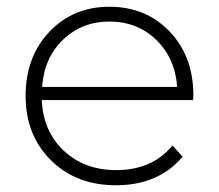

<svg xmlns="http://www.w3.org/2000/svg" viewBox="-20 -546 649 570"><path d="M554 -263Q554 -254 553 -249H104Q108 -156 169.5 -98.5Q231 -41 325 -41Q432 -41 492 -114L522 -81Q451 4 324 4Q206 4 131 -70.5Q56 -145 56 -261Q56 -377 126.5 -451.5Q197 -526 305 -526Q413 -526 483.5 -452.5Q554 -379 554 -263ZM305 -482Q223 -482 167 -428Q111 -374 105 -288H506Q500 -373 444 -427.5Q388 -482 305 -482Z"/></svg>

Font: mBank Light
Style: Regular
Weight: 300
Designer: Julieta Ulanovsky
Foundry: Julieta Ulanovsky
Version: Version 7.200;PS 007.200;hotconv 1.0.88;makeotf.lib2.5.64775